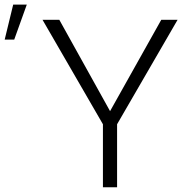

<svg xmlns="http://www.w3.org/2000/svg" viewBox="-120 -795 788 815"><path d="M347.2 -323.2 564.5 -710.9H633.8L377 -267.6V0H316.9V-267.6L60.5 -710.9H131.8ZM-64 -775.4H-6.3L-59.6 -627H-100.1Z"/></svg>

Font: Roboto-Light
Style: Regular
Weight: 300
Designer: Google
Version: Version 2.137; 2017